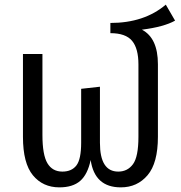

<svg xmlns="http://www.w3.org/2000/svg" viewBox="-20 -796 780 828"><path d="M592 -668Q661 -632 661 -519V-206Q661 -93 616.5 -40.5Q572 12 501 12Q388 12 371 -106Q358 -44 326 -16Q294 12 236 12Q165 12 122 -40Q79 -92 79 -206V-563H163V-214Q163 -128 184.5 -92Q206 -56 249 -56Q289 -56 309.5 -82.5Q330 -109 330 -181V-413L411 -422V-180Q411 -56 490 -56Q530 -56 553.5 -88Q577 -120 577 -206V-518Q577 -587 549.5 -620Q522 -653 456 -653V-697Q602 -697 695 -776L735 -707Q687 -680 592 -668Z"/></svg>

Font: FiraGO Book
Style: Regular
Weight: 350
Designer: bBox Type
Foundry: bBox Type GmbH
Version: Version 1.001;PS 001.001;hotconv 1.0.88;makeotf.lib2.5.64775